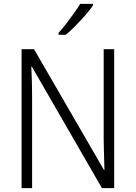

<svg xmlns="http://www.w3.org/2000/svg" viewBox="-20 -967 698 987"><path d="M567 0H504L144 -624H141Q142 -600 143 -574.5Q144 -549 144.5 -522Q145 -495 145 -466V0H91V-714H155L514 -94H517Q516 -117 515.5 -144Q515 -171 514 -199Q513 -227 513 -251V-714H567ZM458 -939Q447 -923 430.5 -903Q414 -883 394.5 -862Q375 -841 355.5 -822Q336 -803 318 -788H281V-798Q301 -820 321 -846Q341 -872 360 -898.5Q379 -925 392 -947H458Z"/></svg>

Font: Noto Sans Thai SemiCondensed Light
Style: Regular
Weight: 300
Width: 4
Designer: Monotype Design Team
Foundry: Monotype Imaging Inc.
Version: Version 2.001